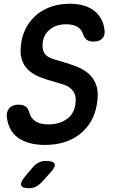

<svg xmlns="http://www.w3.org/2000/svg" viewBox="-20 -760 640 1020"><path d="M421 -579Q412 -607 388.5 -619Q365 -631 332 -631Q281 -631 248 -606Q215 -581 208 -541Q204 -513 208.5 -495Q213 -477 225.5 -466Q238 -455 256 -448.5Q274 -442 297 -436Q344 -423 384.5 -407.5Q425 -392 453 -366.5Q481 -341 493 -302Q505 -263 494 -203Q486 -154 463 -115Q440 -76 405 -48Q370 -20 323 -5Q276 10 218 10Q173 10 137 0Q101 -10 75.5 -28.5Q50 -47 35.5 -74Q21 -101 17 -134Q12 -164 28.5 -184Q45 -204 78 -204Q98 -204 112.5 -196.5Q127 -189 135 -165Q142 -133 168 -116Q194 -99 237 -99Q266 -99 290 -106Q314 -113 333 -126Q352 -139 364 -158Q376 -177 380 -202Q385 -234 379 -254Q373 -274 358.5 -287.5Q344 -301 323 -308.5Q302 -316 277 -323Q232 -335 194.5 -349.5Q157 -364 131.5 -387Q106 -410 95 -446.5Q84 -483 94 -540Q102 -585 124 -622Q146 -659 179.5 -685.5Q213 -712 256.5 -726Q300 -740 350 -740Q391 -740 423 -731Q455 -722 478 -704.5Q501 -687 515.5 -662.5Q530 -638 534 -609Q541 -577 525.5 -558Q510 -539 476 -539Q455 -539 442 -548Q429 -557 421 -579ZM112 179 153 130Q168 112 185.5 103.5Q203 95 223 95Q265 95 270.5 111.5Q276 128 244 161L199 211Q185 225 169 232.5Q153 240 135 240Q98 240 92.5 225Q87 210 112 179Z"/></svg>

Font: Maple Mono SemiBold
Style: Italic
Weight: 600
Italic angle: -10°
Monospace: yes
Designer: subframe7536
Version: Version 7.000